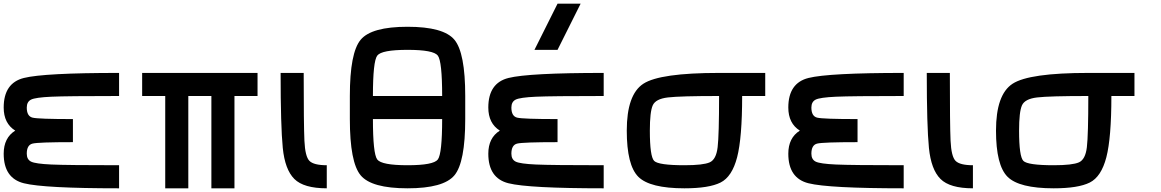

<svg xmlns="http://www.w3.org/2000/svg" viewBox="-20 -1020 6290 1040"><path d="M625 -500Q343.8 -500 257.8 -496.1Q171.9 -492.2 148.4 -480.5Q125 -468.8 125 -437.5Q125 -390.6 156.2 -382.8Q187.5 -375 375 -375V-250Q187.5 -250 156.2 -242.2Q125 -234.4 125 -187.5Q125 -156.2 148.4 -144.5Q171.9 -132.8 257.8 -128.9Q343.8 -125 625 -125V0Q218.8 0 109.4 -27.3Q0 -54.7 0 -187.5Q0 -273.4 62.5 -312.5Q0 -351.6 0 -437.5Q0 -570.3 109.4 -597.7Q218.8 -625 625 -625Z M1375 -625V-500H1250V0H1125V-500H1000V0H875V-500H750V-625Z M1625 -625Q1625 -343.8 1628.9 -257.8Q1632.8 -171.9 1656.2 -148.4Q1679.7 -125 1750 -125V0Q1625 0 1574.2 -50.8Q1523.4 -101.6 1511.7 -218.8Q1500 -335.9 1500 -625Z M2187.5 -875Q2382.8 -875 2441.4 -804.7Q2500 -734.4 2500 -500V-375Q2500 -140.6 2441.4 -70.3Q2382.8 0 2187.5 0Q1992.2 0 1933.6 -70.3Q1875 -140.6 1875 -375V-500Q1875 -734.4 1933.6 -804.7Q1992.2 -875 2187.5 -875ZM2000 -375Q2000 -187.5 2023.4 -156.2Q2046.9 -125 2187.5 -125Q2328.1 -125 2351.6 -156.2Q2375 -187.5 2375 -375ZM2187.5 -750Q2046.9 -750 2023.4 -718.8Q2000 -687.5 2000 -500H2375Q2375 -687.5 2351.6 -718.8Q2328.1 -750 2187.5 -750Z M3250 -500Q2968.8 -500 2882.8 -496.1Q2796.9 -492.2 2773.4 -480.5Q2750 -468.8 2750 -437.5Q2750 -390.6 2781.2 -382.8Q2812.5 -375 3000 -375V-250Q2812.5 -250 2781.2 -242.2Q2750 -234.4 2750 -187.5Q2750 -156.2 2773.4 -144.5Q2796.9 -132.8 2882.8 -128.9Q2968.8 -125 3250 -125V0Q2843.8 0 2734.4 -27.3Q2625 -54.7 2625 -187.5Q2625 -273.4 2687.5 -312.5Q2625 -351.6 2625 -437.5Q2625 -570.3 2734.4 -597.7Q2843.8 -625 3250 -625ZM3000 -750H2875L3000 -1000H3125Z M3687.5 -125Q3789.1 -125 3824.2 -140.6Q3859.4 -156.2 3867.2 -222.7Q3875 -289.1 3875 -500Q3664.1 -500 3597.7 -492.2Q3531.2 -484.4 3515.6 -449.2Q3500 -414.1 3500 -312.5Q3500 -171.9 3523.4 -148.4Q3546.9 -125 3687.5 -125ZM4125 -500H4000Q4000 -273.4 3972.7 -168Q3945.3 -62.5 3882.8 -31.2Q3820.3 0 3687.5 0Q3500 0 3437.5 -62.5Q3375 -125 3375 -312.5Q3375 -507.8 3464.8 -566.4Q3554.7 -625 3875 -625H4125Z M4875 -500Q4593.8 -500 4507.8 -496.1Q4421.9 -492.2 4398.4 -480.5Q4375 -468.8 4375 -437.5Q4375 -390.6 4406.2 -382.8Q4437.5 -375 4625 -375V-250Q4437.5 -250 4406.2 -242.2Q4375 -234.4 4375 -187.5Q4375 -156.2 4398.4 -144.5Q4421.9 -132.8 4507.8 -128.9Q4593.8 -125 4875 -125V0Q4468.8 0 4359.4 -27.3Q4250 -54.7 4250 -187.5Q4250 -273.4 4312.5 -312.5Q4250 -351.6 4250 -437.5Q4250 -570.3 4359.4 -597.7Q4468.8 -625 4875 -625Z M5125 -625Q5125 -343.8 5128.9 -257.8Q5132.8 -171.9 5156.2 -148.4Q5179.7 -125 5250 -125V0Q5125 0 5074.2 -50.8Q5023.4 -101.6 5011.7 -218.8Q5000 -335.9 5000 -625Z M5687.5 -125Q5789.1 -125 5824.2 -140.6Q5859.4 -156.2 5867.2 -222.7Q5875 -289.1 5875 -500Q5664.1 -500 5597.7 -492.2Q5531.2 -484.4 5515.6 -449.2Q5500 -414.1 5500 -312.5Q5500 -171.9 5523.4 -148.4Q5546.9 -125 5687.5 -125ZM6125 -500H6000Q6000 -273.4 5972.7 -168Q5945.3 -62.5 5882.8 -31.2Q5820.3 0 5687.5 0Q5500 0 5437.5 -62.5Q5375 -125 5375 -312.5Q5375 -507.8 5464.8 -566.4Q5554.7 -625 5875 -625H6125Z"/></svg>

Font: CraftyPE
Style: Regular
Weight: 400
Designer: Erek Butcher
Foundry: Haunted Coop
Version: Version 0.018;April 4, 2024;FontCreator 15.0.0.2962 64-bit